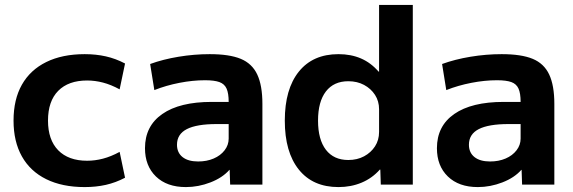

<svg xmlns="http://www.w3.org/2000/svg" viewBox="-20 -750 2328 780"><path d="M324 10Q233 10 168 -22Q103 -54 69 -114.5Q35 -175 35 -260Q35 -346 69 -406Q103 -466 168 -498Q233 -530 324 -530Q370 -530 410 -521Q450 -512 488 -492L466 -387Q431 -406 398.5 -414.5Q366 -423 334 -423Q258 -423 216.5 -381Q175 -339 175 -260Q175 -182 216.5 -139.5Q258 -97 334 -97Q366 -97 398.5 -105.5Q431 -114 466 -133L488 -28Q450 -8 410 1Q370 10 324 10Z M735 10Q658 10 613.5 -33Q569 -76 569 -148Q569 -238 639.5 -287Q710 -336 840 -336H909Q909 -371 900.5 -390Q892 -409 871.5 -416.5Q851 -424 813 -424Q763 -424 709 -413.5Q655 -403 607 -384L590 -490Q642 -509 705.5 -519.5Q769 -530 832 -530Q912 -530 958 -511Q1004 -492 1025 -447.5Q1046 -403 1046 -328V0H915L913 -60H912Q884 -28 835 -9Q786 10 735 10ZM785 -94Q820 -94 848 -106Q876 -118 892.5 -139.5Q909 -161 909 -187V-246H860Q779 -246 739 -225.5Q699 -205 699 -162Q699 -130 721.5 -112Q744 -94 785 -94Z M1355 10Q1251 10 1194 -61Q1137 -132 1137 -260Q1137 -388 1194 -459Q1251 -530 1355 -530Q1406 -530 1446.5 -512.5Q1487 -495 1518 -459H1520V-730H1657V0H1527L1525 -61H1523Q1492 -26 1449 -8Q1406 10 1355 10ZM1395 -100Q1431 -100 1459 -115Q1487 -130 1503.5 -155.5Q1520 -181 1520 -214V-306Q1520 -339 1503.5 -364.5Q1487 -390 1459 -405Q1431 -420 1395 -420Q1336 -420 1304 -378.5Q1272 -337 1272 -260Q1272 -183 1304 -141.5Q1336 -100 1395 -100Z M1921 10Q1844 10 1799.5 -33Q1755 -76 1755 -148Q1755 -238 1825.5 -287Q1896 -336 2026 -336H2095Q2095 -371 2086.5 -390Q2078 -409 2057.5 -416.5Q2037 -424 1999 -424Q1949 -424 1895 -413.5Q1841 -403 1793 -384L1776 -490Q1828 -509 1891.5 -519.5Q1955 -530 2018 -530Q2098 -530 2144 -511Q2190 -492 2211 -447.5Q2232 -403 2232 -328V0H2101L2099 -60H2098Q2070 -28 2021 -9Q1972 10 1921 10ZM1971 -94Q2006 -94 2034 -106Q2062 -118 2078.5 -139.5Q2095 -161 2095 -187V-246H2046Q1965 -246 1925 -225.5Q1885 -205 1885 -162Q1885 -130 1907.5 -112Q1930 -94 1971 -94Z"/></svg>

Font: M PLUS 1
Style: Bold
Weight: 700
Designer: Coji Morishita
Foundry: UNDERFOREST DESIGN
Version: Version 1.001